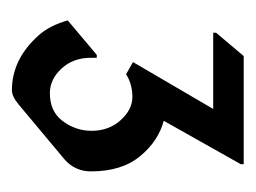

<svg xmlns="http://www.w3.org/2000/svg" viewBox="-74 -767 434 326"><g transform="rotate(90 143.0 -604.0)"><path d="M75.2 -800.8H258.8V-795.9L185.1 -665Q219.7 -655.8 245.1 -625Q271 -593.8 271 -541.5Q271 -513.7 249.5 -495.6L157.2 -418.5Q143.6 -407.2 133.3 -407.2Q80.6 -407.2 40 -452.6Q23.4 -471.2 14.6 -502L73.2 -551.3H78.1V-541.5Q78.1 -511.2 96.4 -491.5Q114.7 -471.7 138.2 -471.7Q168.5 -471.7 184.6 -492.2Q202.1 -514.6 202.1 -542.5Q202.1 -571.8 184.1 -591.8Q166 -611.8 144.5 -611.8Q123 -611.8 106 -601.1L85.4 -612.8L165 -749H35.6V-753.9Z"/></g></svg>

Font: Gothica
Style: Book
Weight: 400
Designer: Wojciech Kalinowski "wmk69" (wmk69@o2.pl)
Foundry: Wojciech Kalinowski "wmk69" (wmk69@o2.pl)
Version: Version 2.1.0; 2021-05-14